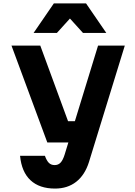

<svg xmlns="http://www.w3.org/2000/svg" viewBox="-20 -881 790 1120"><path d="M47 -615H215L377 -174H472L435 -50H256ZM708 -615 499 64Q475 140 424.5 179.5Q374 219 301 219Q210 219 158 170.5Q106 122 97 28H242Q252 56 265 69Q278 82 299 82Q320 82 333.5 67.5Q347 53 357 21L552 -615ZM176 -689 294 -861H482L600 -689H464L339 -827H437L312 -689Z"/></svg>

Font: Martian Mono SemiExpanded
Style: Bold
Weight: 700
Width: 6
Designer: Roman Shamin
Foundry: Evil Martians
Version: Version 1.000